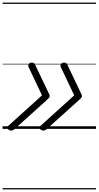

<svg xmlns="http://www.w3.org/2000/svg" viewBox="-20 -1000 765 1490"><path d="M56 11Q47 8 41.5 2.5Q36 -3 36 -9.5Q36 -16 44 -23L306 -260L203 -477Q195 -494 203.5 -504Q212 -514 228 -514Q237 -514 243.5 -510Q250 -506 253 -497L355 -283Q361 -272 363.5 -265.5Q366 -259 366 -254Q366 -247 359 -239.5Q352 -232 338 -219L97 -2Q87 8 76.5 12Q66 16 56 11ZM306 11Q297 8 291.5 2.5Q286 -3 286 -9.5Q286 -16 294 -23L556 -260L453 -477Q445 -494 453.5 -504Q462 -514 478 -514Q487 -514 493.5 -510Q500 -506 503 -497L605 -283Q611 -272 613.5 -265.5Q616 -259 616 -254Q616 -247 609 -239.5Q602 -232 588 -219L347 -2Q337 8 326.5 12Q316 16 306 11ZM0 460H725V470H0ZM0 -20H725V0H0ZM0 -505H725V-500H0ZM0 -980H725V-970H0Z"/></svg>

Font: Playwrite NO Guides
Style: Regular
Weight: 400
Designer: Veronika Burian, José Scaglione
Foundry: TypeTogether
Version: Version 1.003